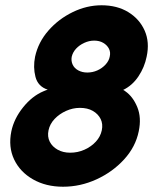

<svg xmlns="http://www.w3.org/2000/svg" viewBox="-20 -702 583 728"><path d="M219 6Q154 6 105 -22Q56 -50 33.5 -97.5Q11 -145 23 -204Q33 -252 67.5 -295Q102 -338 145 -356Q150 -358 153.5 -359.5Q157 -361 161 -362Q124 -374 114.5 -410.5Q105 -447 113 -487Q125 -542 163.5 -586Q202 -630 255.5 -656Q309 -682 365 -682Q424 -682 466.5 -656Q509 -630 528.5 -586Q548 -542 536 -487Q528 -447 505 -412.5Q482 -378 447 -361Q449 -360 451 -359Q453 -358 455 -356Q484 -336 500.5 -296Q517 -256 506 -204Q494 -145 450.5 -97.5Q407 -50 346 -22Q285 6 219 6ZM311 -427Q331 -427 349 -435Q367 -443 380 -457Q393 -471 396 -487Q400 -504 393 -517.5Q386 -531 371.5 -539.5Q357 -548 337 -548Q318 -548 299.5 -539.5Q281 -531 268.5 -517.5Q256 -504 252 -487Q249 -471 255.5 -457Q262 -443 277 -435Q292 -427 311 -427ZM246 -123Q275 -123 300.5 -134.5Q326 -146 343.5 -165Q361 -184 366 -208Q371 -232 361.5 -251Q352 -270 332 -281.5Q312 -293 283 -293Q256 -293 230.5 -281.5Q205 -270 187 -251Q169 -232 164 -208Q159 -184 168.5 -165Q178 -146 198.5 -134.5Q219 -123 246 -123Z"/></svg>

Font: Glory ExtraBold
Style: Italic
Weight: 800
Italic angle: -12°
Version: Version 1.011